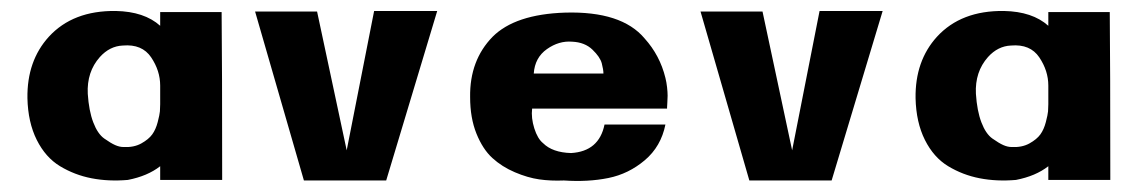

<svg xmlns="http://www.w3.org/2000/svg" viewBox="-20 -328 2074 350"><path d="M205 -60Q224 -59 237.5 -66.5Q251 -74 257.5 -83Q264 -92 267.5 -105.5Q271 -119 271.5 -125Q272 -131 272 -138Q272 -152 272 -172Q272 -199 255.5 -223.5Q239 -248 204 -245Q180 -244 162 -224Q138 -197 140 -157Q142 -126 150 -105Q158 -84 170 -75.5Q182 -67 190 -63.5Q198 -60 205 -60ZM272 -306H384Q385 -212 385 0H272Q272 -7 272 -25Q249 -7 213 0Q178 3 147 -3Q116 -9 89.5 -25Q63 -41 47 -73Q31 -105 30 -149Q29 -217 69 -261Q113 -309 191 -308Q243 -307 272 -281Q272 -302 272 -306Z M612 -54 662 -308H777L684 1H534L445 -307H558Z M1023 -252Q999 -254 977 -238.5Q955 -223 953 -194H1080Q1080 -201 1077 -212.5Q1074 -224 1060 -237.5Q1046 -251 1023 -252ZM1082 -101H1193Q1185 -61 1155.5 -36Q1126 -11 1089 -3.5Q1052 4 1008 1Q984 2 963 -1Q942 -4 918.5 -14Q895 -24 877.5 -40Q860 -56 848.5 -84.5Q837 -113 837 -151Q836 -218 878 -261Q919 -302 1010 -305Q1113 -308 1155 -258Q1183 -227 1193 -186Q1195 -178 1196 -169Q1197 -160 1197 -153.5Q1197 -147 1196.5 -141Q1196 -135 1196 -132V-130H950Q948 -113 954 -94Q960 -75 970 -67Q987 -50 1021 -49Q1072 -52 1082 -101Z M1424 -54 1474 -308H1589L1496 1H1346L1257 -307H1370Z M1824 -60Q1843 -59 1856.5 -66.5Q1870 -74 1876.5 -83Q1883 -92 1886.5 -105.5Q1890 -119 1890.5 -125Q1891 -131 1891 -138Q1891 -152 1891 -172Q1891 -199 1874.5 -223.5Q1858 -248 1823 -245Q1799 -244 1781 -224Q1757 -197 1759 -157Q1761 -126 1769 -105Q1777 -84 1789 -75.5Q1801 -67 1809 -63.5Q1817 -60 1824 -60ZM1891 -306H2003Q2004 -212 2004 0H1891Q1891 -7 1891 -25Q1868 -7 1832 0Q1797 3 1766 -3Q1735 -9 1708.5 -25Q1682 -41 1666 -73Q1650 -105 1649 -149Q1648 -217 1688 -261Q1732 -309 1810 -308Q1862 -307 1891 -281Q1891 -302 1891 -306Z"/></svg>

Font: RIT Keram
Style: Bold
Weight: 700
Designer: Sanesh MV
Version: Version 1.0